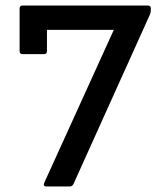

<svg xmlns="http://www.w3.org/2000/svg" viewBox="-20 -675 578 695"><path d="M148 0Q135 0 140 -13L392 -567H150V-490Q150 -479 139 -479H62Q51 -479 51 -490V-644Q51 -655 62 -655H515Q526 -655 526 -644V-639Q526 -631 523 -623L246 -9Q242 0 232 0Z"/></svg>

Font: Sofia Sans SemiBold
Style: Regular
Weight: 600
Designer: Botio Nikoltchev, Ani Petrova
Foundry: lettersoup
Version: Version 4.101; ttfautohint (v1.8.4.7-5d5b)